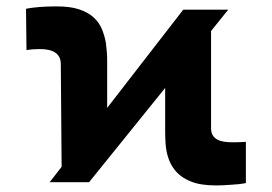

<svg xmlns="http://www.w3.org/2000/svg" viewBox="-20 -558 833 588"><path d="M642 9.9Q594.8 9.9 565.7 -1.8Q492.5 -29.5 486.9 -121.1Q485.8 -138.5 485.8 -155.5V-288.7L252.8 0H132.1L168.7 -47.2L166.2 -363.6Q164.8 -407.7 102.3 -407.7Q91.3 -407.7 81.1 -407Q71 -406.2 61.1 -404.8L59.7 -531.2Q97.3 -538.4 152 -538.4Q193.9 -538.7 221.4 -529.7Q248.9 -520.6 266.2 -505.1Q283.4 -489.7 291.9 -469.3Q300.4 -448.9 304.3 -426.5Q306.1 -412.6 307.2 -398.6Q308.2 -384.6 308.2 -370V-227.6L541.2 -528.4H679L626.4 -463.1V-164.8Q626.4 -152.3 631.4 -144Q636.4 -135.7 645.1 -130.9Q653.8 -126.1 665.7 -124.1Q677.6 -122.2 691.8 -122.2Q699.9 -122.2 710.2 -122.5Q720.5 -122.9 733 -123.6V2.8Q723.7 4.6 712.4 5.9Q701 7.1 687.9 7.8Q661.6 9.9 642 9.9Z"/></svg>

Font: Linik Sans Black
Style: Regular
Weight: 900
Designer: Fonts by Rasmus Andersson / Changes by Cristiano Sobral with parts from Marc Monis
Foundry: rsms
Version: Version 3.020; ttfautohint (v1.6)